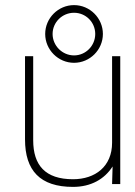

<svg xmlns="http://www.w3.org/2000/svg" viewBox="-20 -721 528 752"><path d="M451 0V-501H419V-162C419 -69 353 -19 266 -19C157 -19 110 -74 110 -172V-501H78V-175C78 -53 137 11 266 11C336 11 389 -19 421 -69L419 0ZM270 -504C224 -504 186 -542 186 -588C186 -634 224 -671 270 -671C316 -671 353 -634 353 -588C353 -542 316 -504 270 -504ZM270 -475C332 -475 383 -526 383 -588C383 -650 332 -701 270 -701C208 -701 157 -650 157 -588C157 -526 208 -475 270 -475Z"/></svg>

Font: Advent Pro
Style: ExtraLight
Weight: 250
Designer: Andreas Kalpakidis
Foundry: Andreas Kalpakidis
Version: Version 2.002 2007